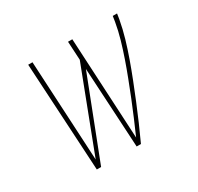

<svg xmlns="http://www.w3.org/2000/svg" viewBox="-120 -672 839 814"><g transform="rotate(-30 300.0 -265.0)"><path d="M136 0 106 -530H127L153 -39L306 -439L301 -530H322L348 -34Q365 -73 381.5 -111.5Q398 -150 413.5 -189Q429 -228 444 -267Q459 -306 472.5 -345Q486 -384 497.5 -423.5Q509 -463 516 -504L520 -530H541L537 -504Q529 -460 516.5 -417.5Q504 -375 489 -333Q474 -291 457.5 -249Q441 -207 424 -165.5Q407 -124 389 -82.5Q371 -41 352 0H331L309 -392L157 0Z"/></g></svg>

Font: Iosevka Curly Slab ThExObl
Style: Regular
Weight: 100
Width: 7
Italic angle: -9°
Monospace: yes
Designer: Belleve Invis
Foundry: Belleve Invis
Version: Version 11.1.0; ttfautohint (v1.8.3)